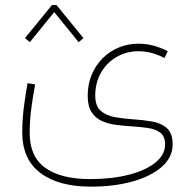

<svg xmlns="http://www.w3.org/2000/svg" viewBox="-20 -504 753 745"><path d="M181.6 -484.4 77.1 -356.4 95.7 -340.3 190.4 -457 285.2 -340.3 303.7 -356.4 199.2 -484.4ZM630.9 -305.2Q602.1 -320.3 573.5 -327.4Q544.9 -334.5 517.6 -334.5Q476.6 -334.5 440.7 -319.6Q404.8 -304.7 377.9 -277.6Q351.1 -250.5 335.7 -213.6Q320.3 -176.8 320.3 -132.8Q320.3 -92.3 335.2 -69.1Q350.1 -45.9 375 -34.7Q399.9 -23.4 430.2 -19.5Q460.4 -15.6 491.2 -13.7Q524.9 -11.7 554.4 -7.3Q584 -2.9 602.3 11.2Q620.6 25.4 620.6 56.2Q620.6 96.7 582.5 127.2Q544.4 157.7 478.8 174.3Q413.1 190.9 330.1 190.9Q216.8 190.9 156 147.5Q95.2 104 95.2 12.7Q95.2 -29.3 99.9 -70.3Q104.5 -111.3 116.2 -176.3L86.9 -181.2Q79.6 -139.2 75 -106.7Q70.3 -74.2 68.4 -46.4Q66.4 -18.6 66.4 10.3Q66.4 114.3 137 167.2Q207.5 220.2 332.5 220.2Q423.3 220.2 495.1 200Q566.9 179.7 608.4 142.8Q649.9 106 649.9 56.6Q649.9 13.2 627.7 -6.6Q605.5 -26.4 570.3 -32.5Q535.2 -38.6 497.1 -41Q460 -43.5 426.3 -49.3Q392.6 -55.2 371.1 -73.7Q349.6 -92.3 349.6 -132.8Q349.6 -183.6 372.1 -222.4Q394.5 -261.2 432.6 -283.2Q470.7 -305.2 517.6 -305.2Q568.4 -305.2 618.2 -278.8Z"/></svg>

Font: Estedad VF
Style: Regular
Weight: 100
Designer: Amin Abedi
Version: Version 7.3